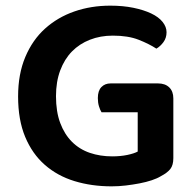

<svg xmlns="http://www.w3.org/2000/svg" viewBox="-20 -643 692 679"><path d="M593 -84Q593 -59 582.5 -45.5Q572 -32 549 -20Q536 -12 516.5 -5.5Q497 1 473.5 5.5Q450 10 425 13Q400 16 375 16Q304 16 243.5 -2.5Q183 -21 138.5 -60Q94 -99 69 -159Q44 -219 44 -302Q44 -381 69.5 -441.5Q95 -502 139.5 -542Q184 -582 243 -602.5Q302 -623 370 -623Q415 -623 451.5 -615.5Q488 -608 514.5 -595.5Q541 -583 555 -565.5Q569 -548 569 -529Q569 -509 558 -494Q547 -479 533 -471Q507 -488 470 -502.5Q433 -517 379 -517Q335 -517 298 -502.5Q261 -488 234.5 -461Q208 -434 193 -394Q178 -354 178 -303Q178 -248 193 -208Q208 -168 234.5 -141.5Q261 -115 297.5 -102.5Q334 -90 377 -90Q406 -90 430 -95Q454 -100 467 -107V-246H339Q334 -254 330 -267Q326 -280 326 -296Q326 -322 338.5 -335Q351 -348 371 -348H539Q564 -348 578.5 -334Q593 -320 593 -295Z"/></svg>

Font: Baloo Bhai 2 SemiBold
Style: Regular
Weight: 600
Designer: Supriya Tembe, Noopur Datye and Ek Type
Foundry: Ek Type
Version: Version 1.640;PS 1.000;hotconv 16.6.51;makeotf.lib2.5.65220;